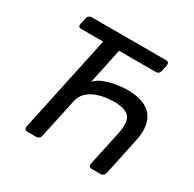

<svg xmlns="http://www.w3.org/2000/svg" viewBox="-154 -862 1033 1023"><g transform="rotate(30 362.5 -350.0)"><path d="M139 0Q115 0 119 -23L246 -618H112Q90 -618 94 -640L103 -677Q104 -687 111.5 -693.5Q119 -700 129 -700H584Q607 -700 603 -677L595 -640Q591 -618 568 -618H344L298 -401Q318 -423 351 -435.5Q384 -448 420.5 -454Q457 -460 488 -460Q596 -460 639.5 -406Q683 -352 661 -250L613 -23Q611 -13 603.5 -6.5Q596 0 586 0H534Q511 0 515 -23L562 -242Q576 -312 552 -341Q528 -370 455 -370Q432 -370 403 -365.5Q374 -361 346 -350Q318 -339 297 -318Q276 -297 269 -265L217 -23Q216 -13 208 -6.5Q200 0 190 0Z"/></g></svg>

Font: Lubike
Style: Italic
Weight: 400
Italic angle: -12°
Foundry: Honoka55
Version: Version 1.000;July 22, 2022;FontCreator 14.0.0.2862 64-bit